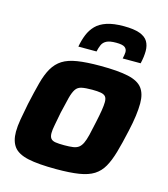

<svg xmlns="http://www.w3.org/2000/svg" viewBox="-110 -814 793 908"><g transform="rotate(15 286.5 -360.0)"><path d="M250 8Q161 8 111 -3Q61 -14 40.5 -41Q20 -68 20 -114Q20 -141 26 -175.5Q32 -210 41 -255Q55 -319 67 -364Q79 -409 96.5 -439Q114 -469 141.5 -486.5Q169 -504 213.5 -511Q258 -518 324 -518Q413 -518 462.5 -507Q512 -496 532.5 -469Q553 -442 553 -395Q553 -368 548.5 -333.5Q544 -299 534 -255Q520 -191 507 -146Q494 -101 477 -71Q460 -41 432.5 -23.5Q405 -6 360.5 1Q316 8 250 8ZM257 -111Q283 -111 300 -113.5Q317 -116 327.5 -124Q338 -132 345.5 -147.5Q353 -163 359.5 -189.5Q366 -216 374 -255Q382 -292 386 -317Q390 -342 390 -358Q390 -376 383 -384.5Q376 -393 360 -396Q344 -399 317 -399Q285 -399 266 -395Q247 -391 237 -376Q227 -361 219.5 -332.5Q212 -304 201 -255Q194 -217 189 -192Q184 -167 184 -151Q184 -134 191 -125Q198 -116 214 -113.5Q230 -111 257 -111ZM201 -579Q207 -612 218 -639Q229 -666 248.5 -686Q268 -706 301 -717Q334 -728 384 -728Q434 -728 462.5 -717.5Q491 -707 502.5 -687.5Q514 -668 514 -641Q514 -627 512 -611.5Q510 -596 506 -579H418Q420 -588 421.5 -596.5Q423 -605 423 -611Q423 -626 412 -634.5Q401 -643 369 -643Q338 -643 322.5 -635Q307 -627 300.5 -612.5Q294 -598 290 -579Z"/></g></svg>

Font: Saira Thin
Style: Bold Italic
Weight: 700
Italic angle: -12°
Version: Version 1.101